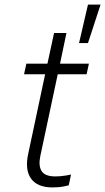

<svg xmlns="http://www.w3.org/2000/svg" viewBox="-20 -808 459 838"><path d="M325 -620 364 -788H419L364 -620ZM209 10Q143 10 115.5 -28.5Q88 -67 103 -136L177 -484H85L95 -530H187L216 -664H270L242 -530H368L358 -484H232L156 -127Q147 -85 161.5 -61.5Q176 -38 222 -38Q245 -38 267.5 -42Q290 -46 290 -46L280 1Q280 1 259 5.5Q238 10 209 10Z"/></svg>

Font: Be Vietnam Pro ExtraLight
Style: Italic
Weight: 200
Italic angle: -12°
Designer: Lam Bao, Tony Le, Vietanh Nguyen
Foundry: Yellow Type Foundry
Version: Version 1.002; ttfautohint (v1.8.3)